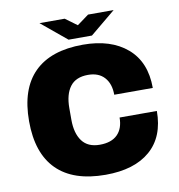

<svg xmlns="http://www.w3.org/2000/svg" viewBox="-93 -939 963 1035"><g transform="rotate(-10 389.0 -421.5)"><path d="M45 -344Q45 -520 135.5 -610Q226 -700 402 -700Q555 -700 644 -623.5Q733 -547 733 -405H522Q522 -465 490.5 -500Q459 -535 401 -535Q334 -535 302.5 -493Q271 -451 271 -376V-312Q271 -238 302.5 -195.5Q334 -153 399 -153Q463 -153 496 -186Q529 -219 529 -279H733Q733 -138 646.5 -63Q560 12 402 12Q226 12 135.5 -78Q45 -168 45 -344ZM192 -855H330L394 -808L458 -855H598L459 -740H331Z"/></g></svg>

Font: Archivo Black
Style: Regular
Weight: 400
Designer: Hector Gatti
Foundry: Omnibus-Type
Version: Version 1.101; ttfautohint (v1.8)